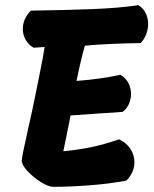

<svg xmlns="http://www.w3.org/2000/svg" viewBox="-20 -720 593 740"><path d="M551 -627Q551 -607 543 -587Q535 -567 522 -554Q393 -552 307 -544Q290 -483 275 -408Q375 -416 444 -432Q464 -420 474.5 -400.5Q485 -381 485 -358Q485 -337 476.5 -318.5Q468 -300 453 -289Q434 -287 416 -286Q398 -285 381 -284L252 -275L234 -185L224 -137Q285 -143 334.5 -153.5Q384 -164 439 -183Q467 -170 482.5 -146.5Q498 -123 498 -95Q498 -55 467 -24Q405 -12 328 -6Q251 0 185 0Q167 0 138 -18Q109 -36 86.5 -60Q64 -84 64 -101Q64 -116 87 -217Q104 -291 120 -371Q131 -426 131 -426Q147 -504 152 -539L110 -536Q91 -546 79.5 -565.5Q68 -585 68 -608Q68 -648 99 -679Q236 -681 337.5 -685Q439 -689 513 -700Q532 -689 541.5 -669.5Q551 -650 551 -627Z"/></svg>

Font: Mogra
Style: Regular
Weight: 400
Designer: Lipi Raval
Foundry: Lipi Raval
Version: Version 1.002;PS 1.002;hotconv 1.0.88;makeotf.lib2.5.647800;